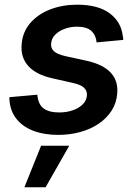

<svg xmlns="http://www.w3.org/2000/svg" viewBox="-20 -567 579 823"><path d="M230 11.2Q168 11.2 121.8 -6.8Q75.7 -24.9 49.6 -58.6Q23.4 -92.3 20.5 -139.6Q20.5 -142.6 20.3 -145Q20 -147.5 20 -150.4L140.1 -161.1Q143.1 -121.1 166 -103Q189 -85 233.9 -85Q265.1 -85 291.3 -94Q317.4 -103 334 -119.1Q350.6 -135.3 352.5 -156.7Q354.5 -177.2 340.3 -190.7Q326.2 -204.1 293 -211.4L204.1 -231.4Q134.3 -247.1 101.1 -284.2Q67.9 -321.3 72.8 -377Q76.7 -429.7 109.6 -468Q142.6 -506.3 195.1 -526.6Q247.6 -546.9 310.5 -546.9Q400.4 -546.9 450 -510Q499.5 -473.1 506.3 -412.6Q507.3 -408.7 507.8 -404.5Q508.3 -400.4 508.3 -396L394 -385.3Q391.6 -415.5 371.8 -434.1Q352.1 -452.6 309.6 -452.6Q282.2 -452.6 257.6 -443.6Q232.9 -434.6 217 -418.7Q201.2 -402.8 199.2 -381.3Q196.8 -360.8 211.2 -347.4Q225.6 -334 261.2 -326.2L351.1 -306.6Q421.4 -291 454.3 -255.9Q487.3 -220.7 482.4 -166.5Q479.5 -125.5 458.5 -92.8Q437.5 -60.1 402.8 -36.6Q368.2 -13.2 323.7 -1Q279.3 11.2 230 11.2ZM84.5 235.8 156.2 57.6H276.9L175.3 235.8Z"/></svg>

Font: Inter 18pt SemiBold
Style: Italic
Weight: 600
Italic angle: -9.3988°
Designer: Rasmus Andersson
Foundry: rsms
Version: Version 4.001;git-66647c0bb